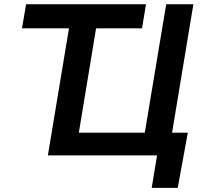

<svg xmlns="http://www.w3.org/2000/svg" viewBox="-20 -748 974 924"><path d="M85.9 -611.8 105.5 -727.5H682.6L663.6 -611.8H442.4L359.4 -109.4H676.8L779.8 -727.5H910.6L808.1 -109.4H883.8L835.4 156.2H710L735.8 0H210.4L312 -611.8Z"/></svg>

Font: Inter Display Semi Bold
Style: Italic
Weight: 600
Italic angle: -9.39999°
Designer: Rasmus Andersson
Foundry: rsms
Version: Version 4.000;git-4fc901f